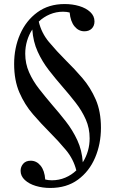

<svg xmlns="http://www.w3.org/2000/svg" viewBox="-20 -731 590 951"><path d="M229 200Q191 200 157.5 190Q124 180 103 160.5Q82 141 82 115Q82 95 95 80Q108 65 132 65Q161 65 181 89.5Q201 114 204 158Q219 162 237 162Q272 162 303 149Q334 136 358 113Q344 57 306.5 12Q269 -33 225 -77Q183 -119 142.5 -166Q102 -213 76 -273Q50 -333 50 -414Q50 -494 79.5 -561.5Q109 -629 165 -670Q221 -711 300 -711Q339 -711 372.5 -701Q406 -691 427 -671.5Q448 -652 448 -625Q448 -603 434.5 -589.5Q421 -576 398 -576Q369 -576 349 -600.5Q329 -625 325 -669Q310 -673 292 -673Q258 -673 227 -660Q196 -647 172 -624Q185 -568 222.5 -523Q260 -478 307 -431Q348 -391 388 -344.5Q428 -298 454 -238.5Q480 -179 480 -98Q480 -18 451 50Q422 118 366 159Q310 200 229 200ZM140 -585Q123 -559 114 -528.5Q105 -498 105 -465Q105 -416 124 -373Q143 -330 173.5 -291Q204 -252 238 -212Q273 -172 306.5 -129Q340 -86 363 -36.5Q386 13 390 73Q424 19 424 -46Q424 -96 405 -139Q386 -182 355 -222Q324 -262 289 -302Q255 -341 222 -383.5Q189 -426 166.5 -475.5Q144 -525 140 -585Z"/></svg>

Font: Tiro Devanagari Sanskrit
Style: Regular
Weight: 400
Designer: Devanagari: John Hudson & Fiona Ross. Latin: John Hudson.
Foundry: Tiro Typeworks Ltd.
Version: Version 1.52